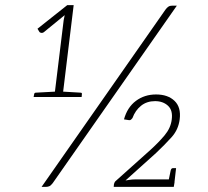

<svg xmlns="http://www.w3.org/2000/svg" viewBox="-20 -728 809 748"><path d="M423 0 424 -11Q425 -14 426.5 -17.5Q428 -21 432 -24L566 -144Q597 -172 621 -200.5Q645 -229 649 -262Q654 -298 634.5 -316Q615 -334 584 -334Q552 -334 529.5 -316Q507 -298 496 -268Q494 -265 490.5 -262Q487 -259 482 -260L463 -263Q476 -310 509.5 -335Q543 -360 588 -360Q634 -360 660 -335Q686 -310 680 -263Q675 -223 648.5 -193.5Q622 -164 588 -132L469 -25Q477 -26 486 -27.5Q495 -29 505 -29H650Q661 -29 660 -18L657 0ZM111 -350 113 -361Q114 -367 120 -367L194 -371L228 -649Q229 -654 230 -659Q231 -664 232 -669L150 -602Q145 -599 140.5 -600Q136 -601 134 -603L126 -616L242 -708H267L226 -371L294 -367Q300 -367 299 -361L298 -350ZM636 -21 645 -64Q646 -68 648 -70.5Q650 -73 654 -73H666L659 -12ZM142 0 625 -691Q630 -698 636 -702Q642 -706 651 -706H669L185 -14Q178 -5 172 -2.5Q166 0 159 0Z"/></svg>

Font: Aleo ExtraLight
Style: Italic
Weight: 250
Italic angle: -7°
Designer: Alessio Laiso
Foundry: Alessio Laiso
Version: Version 2.001;gftools[0.9.29]